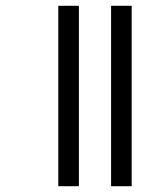

<svg xmlns="http://www.w3.org/2000/svg" viewBox="-20 -642 578 662"><path d="M363 0V-622H434V0ZM181 0V-622H252V0Z"/></svg>

Font: Noto Sans Bengali UI ExtraCondensed
Style: Regular
Weight: 400
Width: 2
Designer: Jelle Bosma - Monotype Design Team
Foundry: Monotype Imaging Inc.
Version: Version 2.003